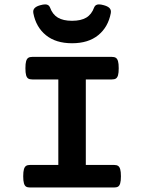

<svg xmlns="http://www.w3.org/2000/svg" viewBox="-20 -832 640 852"><path d="M506.8 -529.3Q506.8 -508.8 503.7 -498Q500.5 -487.3 494.1 -483.4Q487.8 -479.5 476.1 -479.5H360.8V-100.1H485.8Q497.6 -100.1 503.9 -95.9Q510.3 -91.8 513.4 -81.1Q516.6 -70.3 516.6 -49.8Q516.6 -29.3 513.4 -18.6Q510.3 -7.8 503.9 -3.9Q497.6 0 485.8 0H113.8Q102.1 0 95.7 -3.9Q89.4 -7.8 86.2 -18.6Q83 -29.3 83 -49.8Q83 -70.3 86.2 -81.1Q89.4 -91.8 95.7 -95.9Q102.1 -100.1 113.8 -100.1H238.8V-479.5H123.5Q111.8 -479.5 105.5 -483.4Q99.1 -487.3 95.9 -498Q92.8 -508.8 92.8 -529.3Q92.8 -549.8 95.9 -560.5Q99.1 -571.3 105.5 -575.4Q111.8 -579.6 123.5 -579.6H476.1Q487.8 -579.6 494.1 -575.4Q500.5 -571.3 503.7 -560.5Q506.8 -549.8 506.8 -529.3ZM472.2 -780.3Q472.2 -775.9 471.7 -773.9Q460 -711.9 416 -676Q372.1 -640.1 299.8 -640.1Q227.5 -640.1 183.6 -676Q139.6 -711.9 127.9 -773.9Q127.4 -775.9 127.4 -780.3Q127.4 -790.5 135.3 -797.6Q143.1 -804.7 159.7 -809.1Q171.4 -812.5 180.7 -812.5Q196.3 -812.5 201.7 -799.3Q212.9 -768.1 236.6 -753.9Q260.3 -739.7 299.8 -739.7Q339.4 -739.7 363 -753.9Q386.7 -768.1 397.9 -799.3Q403.3 -812.5 418.9 -812.5Q428.2 -812.5 439.9 -809.1Q456.5 -804.7 464.4 -797.6Q472.2 -790.5 472.2 -780.3Z"/></svg>

Font: Courier Prime
Style: Bold
Weight: 700
Designer: Alan Dague-Greene, Quote-Unquote Apps
Foundry: Quote-Unquote Apps
Version: Version 3.018